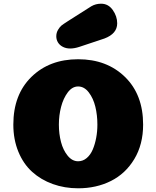

<svg xmlns="http://www.w3.org/2000/svg" viewBox="-20 -1011 845 1037"><path d="M402 -140Q428 -140 448.5 -157.5Q469 -175 481 -203.5Q493 -232 499.5 -266.5Q506 -301 506 -338Q506 -389 495 -434.5Q484 -480 459.5 -512Q435 -544 402 -544Q370 -544 346 -512Q322 -480 310 -434Q298 -388 298 -338Q298 -288 309.5 -244Q321 -200 345.5 -170Q370 -140 402 -140ZM402 6Q329 6 265 -17Q201 -40 153.5 -83Q106 -126 79 -192Q52 -258 52 -338Q52 -500 149.5 -595.5Q247 -691 402 -691Q557 -691 655 -595.5Q753 -500 753 -338Q753 -231 705.5 -152Q658 -73 579 -33.5Q500 6 402 6ZM473 -977Q497 -991 526 -991Q565 -991 589 -957Q613 -923 613 -885Q613 -829 544 -803L409 -758Q382 -749 359 -749Q337 -749 319.5 -758Q302 -767 293 -782Q284 -797 284 -815Q284 -834 293.5 -850Q303 -866 312.5 -873.5Q322 -881 341 -893Q345 -896 347 -897Z"/></svg>

Font: Coiny
Style: Regular
Weight: 400
Version: Version 001.001